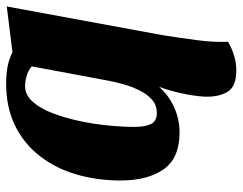

<svg xmlns="http://www.w3.org/2000/svg" viewBox="-100 -470 770 609"><g transform="rotate(-90 284.5 -165.0)"><path d="M169 20Q88 20 52.5 -30.5Q17 -81 17 -167Q17 -241 36 -306.5Q55 -372 94 -422.5Q133 -473 190.5 -501.5Q248 -530 325 -530Q351 -530 375.5 -526Q400 -522 424 -510L569 -528L478 -34Q469 22 462 76.5Q455 131 457 174Q411 200 366 200Q314 200 297.5 171Q281 142 283 98Q285 65 293.5 26.5Q302 -12 314 -45Q288 -15 250 2.5Q212 20 169 20ZM231 -52Q256 -52 273.5 -67.5Q291 -83 303 -107.5Q315 -132 322.5 -159Q330 -186 334 -208L379 -449Q366 -460 348.5 -465Q331 -470 317 -470Q289 -470 267.5 -446.5Q246 -423 231 -384Q216 -345 206 -299Q196 -253 191.5 -206.5Q187 -160 187 -121Q187 -92 195.5 -72Q204 -52 231 -52Z"/></g></svg>

Font: Sansita Swashed
Style: Bold
Weight: 700
Designer: Pablo Cosgaya
Foundry: Omnibus-Type
Version: Version 1.003; ttfautohint (v1.8.3)